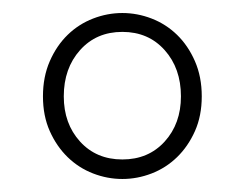

<svg xmlns="http://www.w3.org/2000/svg" viewBox="-20 -773 376 295"><path d="M168 -498Q145 -498 123 -506.5Q101 -515 84 -531.5Q67 -548 56.5 -571.5Q46 -595 46 -625Q46 -655 56.5 -679Q67 -703 84 -719.5Q101 -736 123 -744.5Q145 -753 168 -753Q191 -753 213 -744.5Q235 -736 252 -719.5Q269 -703 279.5 -679Q290 -655 290 -625Q290 -595 279.5 -571.5Q269 -548 252 -531.5Q235 -515 213 -506.5Q191 -498 168 -498ZM168 -528Q208 -528 233 -555.5Q258 -583 258 -625Q258 -668 233 -696Q208 -724 168 -724Q128 -724 103 -696Q78 -668 78 -625Q78 -583 103 -555.5Q128 -528 168 -528Z"/></svg>

Font: SpoqaHanSans
Style: Thin
Weight: 250
Designer: [Spoqa Han Sans] Dong-huui Kim \uAE40 \uB3D9 \uD718   [Noto Sans] Ryoko NISHIZUKA \u897F \u585A \u6DBC \u5B50  (kana & i
Foundry: Spoqa (http://bi.spoqa.com)
Version: Version 1.004;PS 1.004;hotconv 1.0.82;makeotf.lib2.5.63406